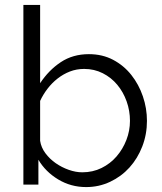

<svg xmlns="http://www.w3.org/2000/svg" viewBox="-20 -750 657 780"><path d="M330 10Q268 10 216.5 -21Q165 -52 136 -101V0H75V-730H143V-412Q178 -465 227 -497.5Q276 -530 341 -530Q396 -530 439.5 -507Q483 -484 513.5 -445.5Q544 -407 560.5 -358.5Q577 -310 577 -259Q577 -204 558 -155Q539 -106 506 -69.5Q473 -33 427.5 -11.5Q382 10 330 10ZM314 -50Q357 -50 392.5 -67.5Q428 -85 453.5 -114.5Q479 -144 493.5 -181.5Q508 -219 508 -259Q508 -300 494.5 -338Q481 -376 456.5 -405.5Q432 -435 397.5 -452.5Q363 -470 322 -470Q291 -470 264 -459.5Q237 -449 214 -431Q191 -413 173 -389.5Q155 -366 143 -340V-178Q147 -151 164.5 -127.5Q182 -104 206.5 -87Q231 -70 259.5 -60Q288 -50 314 -50Z"/></svg>

Font: Boldmen
Style: Regular
Weight: 400
Designer: Matt McInerney, Pablo Impallari, Rodrigo Fuenzalida
Foundry: LIVING CONCEPT
Version: Version 1.000